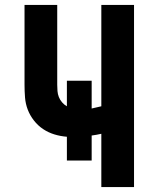

<svg xmlns="http://www.w3.org/2000/svg" viewBox="-20 -755 640 775"><path d="M389 0V-215Q379 -213 369.5 -211Q360 -209 350 -208V-107H250V-203Q224 -205 199.5 -212.5Q175 -220 154 -234Q133 -248 117 -268.5Q101 -289 92 -312.5Q83 -336 81 -361.5Q79 -387 79 -413V-735H211V-413Q211 -400 212 -387.5Q213 -375 217.5 -363.5Q222 -352 230.5 -342Q239 -332 250 -326V-429H350V-317Q360 -319 369.5 -321.5Q379 -324 389 -326V-735H521V0Z"/></svg>

Font: Iosevka Curly XBdEx
Style: Regular
Weight: 800
Width: 7
Monospace: yes
Designer: Belleve Invis
Foundry: Belleve Invis
Version: Version 11.1.0; ttfautohint (v1.8.3)